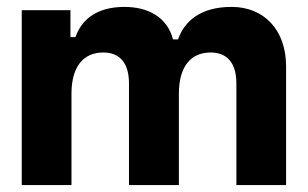

<svg xmlns="http://www.w3.org/2000/svg" viewBox="-20 -536 892 556"><path d="M43 0H187V-264.5C187 -345 223 -384 279 -384C326 -384 353.5 -354.5 353.5 -294.5V0H498V-264.5C498 -345 534 -384 590 -384C637 -384 664.5 -354.5 664.5 -294.5V0H808.5V-343C808.5 -450.5 744 -516 650.5 -516C561.5 -516 514.5 -475.5 495.5 -422H481C464 -487 408 -516 340.5 -516C259 -516 216 -478.5 198.5 -428.5H184V-506.5H43Z"/></svg>

Font: MCL Standard Bold
Style: Regular
Weight: 700
Designer: Květoslav Bartoš
Foundry: Florian Karsten
Version: Version 1.001;Glyphs 3.2.3 (3260)